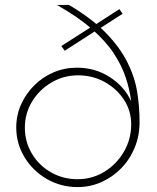

<svg xmlns="http://www.w3.org/2000/svg" viewBox="-20 -750 636 780"><path d="M547 -255Q547 -199 527.5 -151Q508 -103 473 -67Q438 -31 392.5 -10.5Q347 10 295 10Q227 10 170 -23Q113 -56 79.5 -111.5Q46 -167 46 -232Q46 -282 65.5 -325.5Q85 -369 119 -403Q153 -437 197.5 -456Q242 -475 293 -475Q367 -475 426.5 -436.5Q486 -398 513 -338Q507 -386 491 -434.5Q475 -483 443 -532Q411 -581 354.5 -631Q298 -681 211 -730H260Q353 -675 409.5 -617Q466 -559 496.5 -499Q527 -439 537 -378Q547 -317 547 -255ZM81 -231Q81 -174 109.5 -126Q138 -78 187 -50Q236 -22 295 -22Q355 -22 404.5 -52.5Q454 -83 483.5 -134Q513 -185 513 -245Q513 -300 483.5 -345Q454 -390 405 -417Q356 -444 297 -444Q238 -444 188.5 -414.5Q139 -385 110 -337Q81 -289 81 -231ZM478 -694 380 -631 369 -625 243 -544 229 -563 353 -642 363 -647 465 -713Z"/></svg>

Font: Raleway Thin ExtraLight
Style: Regular
Weight: 250
Version: Version 4.026